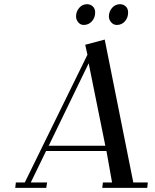

<svg xmlns="http://www.w3.org/2000/svg" viewBox="-20 -902 743 922"><path d="M53.2 0 56.2 -25.9H99.1L399.9 -639.2L389.2 -687L482.9 -711.9L620.1 -25.9H689.9L687 0H471.2L474.1 -25.9H518.1L491.2 -176.8H201.2L127.9 -25.9H206.1L202.1 0ZM213.9 -202.1H485.8L405.8 -598.1ZM345.2 -823.2Q345.2 -846.7 360.4 -864.3Q375.5 -881.8 397.9 -881.8Q414.1 -881.8 425.5 -871.3Q437 -860.8 437 -841.8Q437 -817.4 421.4 -799.8Q405.8 -782.2 381.8 -782.2Q366.2 -782.2 355.7 -794.9Q345.2 -807.6 345.2 -823.2ZM502.9 -823.2Q502.9 -846.7 518.3 -864.3Q533.7 -881.8 556.2 -881.8Q572.3 -881.8 583.7 -871.3Q595.2 -860.8 595.2 -841.8Q595.2 -816.9 579.8 -799.6Q564.5 -782.2 541 -782.2Q524.9 -782.2 513.9 -794.9Q502.9 -807.6 502.9 -823.2Z"/></svg>

Font: Dehuti Alt
Style: Bold-Italic
Weight: 700
Version: Version 1.2